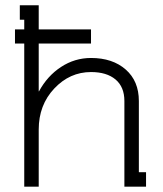

<svg xmlns="http://www.w3.org/2000/svg" viewBox="-20 -699 611 719"><path d="M54.2 -679.2H125V-588.9H320.8V-536.1H125V-356.9H126Q157.2 -414.6 208.5 -448.2Q259.8 -481.9 320.8 -481.9Q401.4 -481.9 450.7 -438.7Q500 -395.5 500 -320.8V-54.2H526.9V0H445.8V-320.8Q445.8 -373.5 412.6 -401.4Q379.4 -429.2 320.8 -429.2Q241.2 -429.2 183.1 -367.4Q125 -305.7 125 -213.9V0H70.8V-536.1H36.1V-588.9H70.8V-625H54.2Z"/></svg>

Font: Rawengulk
Style: Demibold
Weight: 600
Version: Version 0.92